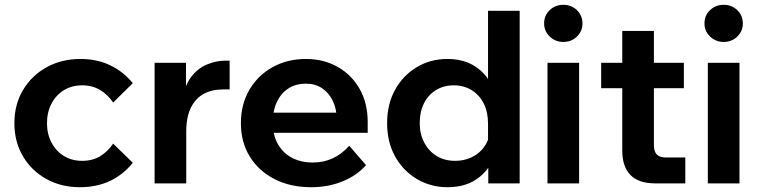

<svg xmlns="http://www.w3.org/2000/svg" viewBox="-20 -765 3164 801"><path d="M452 -166 534 -86Q495 -37 439.5 -10.5Q384 16 313 16Q235 16 173 -18.5Q111 -53 75.5 -113.5Q40 -174 40 -251Q40 -329 76 -389.5Q112 -450 174.5 -484.5Q237 -519 316 -519Q385 -519 440 -492.5Q495 -466 534 -418L452 -337Q431 -369 398.5 -389Q366 -409 323 -409Q280 -409 247 -389Q214 -369 195 -333Q176 -297 176 -251Q176 -206 195 -170Q214 -134 247 -114Q280 -94 323 -94Q367 -94 399 -114Q431 -134 452 -166Z M938 -512V-392H911Q864 -392 830 -373.5Q796 -355 776.5 -316Q757 -277 757 -215V0H625V-503H756V-340H740Q749 -407 777.5 -444Q806 -481 844.5 -496.5Q883 -512 920 -512Z M1437 -157 1507 -76Q1469 -33 1409.5 -8.5Q1350 16 1278 16Q1191 16 1125 -18Q1059 -52 1022 -112Q985 -172 985 -251Q985 -330 1020.5 -390.5Q1056 -451 1117.5 -485Q1179 -519 1256 -519Q1331 -519 1389.5 -485.5Q1448 -452 1481 -393Q1514 -334 1514 -256V-250H1385V-264Q1385 -310 1368.5 -344Q1352 -378 1323.5 -397Q1295 -416 1256 -416Q1215 -416 1184 -396.5Q1153 -377 1135.5 -340.5Q1118 -304 1118 -254Q1118 -201 1139.5 -163.5Q1161 -126 1198.5 -106.5Q1236 -87 1285 -87Q1375 -87 1437 -157ZM1514 -211H1070V-295H1498L1514 -256Z M2148 0H2017V-119L2016 -126V-248Q2016 -298 1998 -333.5Q1980 -369 1947.5 -389Q1915 -409 1873 -409Q1831 -409 1798.5 -389Q1766 -369 1748.5 -333.5Q1731 -298 1731 -251Q1731 -206 1750 -170Q1769 -134 1802 -114Q1835 -94 1879 -94Q1916 -94 1947 -108.5Q1978 -123 1998 -149.5Q2018 -176 2023 -210L2052 -192Q2055 -135 2030.5 -87.5Q2006 -40 1959.5 -12Q1913 16 1847 16Q1777 16 1719.5 -18Q1662 -52 1628.5 -112Q1595 -172 1595 -251Q1595 -331 1628.5 -391Q1662 -451 1719 -485Q1776 -519 1846 -519Q1904 -519 1946.5 -497Q1989 -475 2015.5 -436Q2042 -397 2048 -347H2016V-720H2148Z M2396 0H2264V-503H2396ZM2330 -590Q2297 -590 2273.5 -612.5Q2250 -635 2250 -667Q2250 -701 2273.5 -723Q2297 -745 2330 -745Q2364 -745 2387 -722.5Q2410 -700 2410 -667Q2410 -635 2387 -612.5Q2364 -590 2330 -590Z M2839 0H2713Q2645 0 2610.5 -34.5Q2576 -69 2576 -137V-636H2708V-160Q2708 -133 2720 -120.5Q2732 -108 2758 -108H2839ZM2833 -397H2488V-503H2833Z M3065 0H2933V-503H3065ZM2999 -590Q2966 -590 2942.5 -612.5Q2919 -635 2919 -667Q2919 -701 2942.5 -723Q2966 -745 2999 -745Q3033 -745 3056 -722.5Q3079 -700 3079 -667Q3079 -635 3056 -612.5Q3033 -590 2999 -590Z"/></svg>

Font: Wix Madefor Display
Style: Bold
Weight: 700
Designer: Dalton Maag Ltd
Foundry: Dalton Maag Ltd
Version: Version 3.100